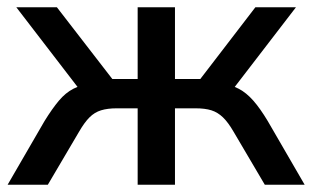

<svg xmlns="http://www.w3.org/2000/svg" viewBox="-20 -510 862 530"><path d="M1 0 103 -176Q124 -210 142.5 -232Q161 -254 182.5 -265Q204 -276 233 -279L211 -248L25 -490H137L290 -292H360V-490H463V-292H533L685 -490H797L611 -248L589 -279Q618 -276 639 -265Q660 -254 679 -232.5Q698 -211 719 -176L821 0H711L625 -146Q610 -172 595.5 -186Q581 -200 563.5 -205.5Q546 -211 520 -211H463V0H360V-211H302Q277 -211 259 -205.5Q241 -200 227 -186Q213 -172 198 -146L112 0Z"/></svg>

Font: Nunito Sans 11pt SemiBold
Style: Regular
Weight: 600
Version: Version 3.101;gftools[0.9.27]